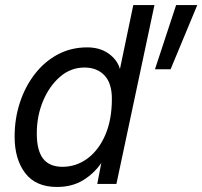

<svg xmlns="http://www.w3.org/2000/svg" viewBox="-20 -730 803 762"><path d="M206 12Q122 12 80 -43Q38 -98 38 -188Q38 -259 59 -323Q80 -387 118.5 -436.5Q157 -486 209.5 -514Q262 -542 326 -542Q377 -542 411.5 -517Q446 -492 456 -456L509 -710H593L442 0H366L382 -83Q352 -40 308.5 -14Q265 12 206 12ZM228 -68Q282 -68 326.5 -100.5Q371 -133 397.5 -193.5Q424 -254 424 -338Q424 -400 394.5 -431Q365 -462 315 -462Q261 -462 218.5 -425.5Q176 -389 151 -329.5Q126 -270 126 -200Q126 -133 151 -100.5Q176 -68 228 -68ZM595 -455 679 -710H763L657 -455Z"/></svg>

Font: Geist Regular
Style: Italic
Weight: 400
Italic angle: -12°
Designer: Basement.studio, Andrés Briganti, Mateo Zaragoza
Foundry: Basement.studio, Vercel, Andrés Briganti, Guido Ferreyra, Mateo Zaragoza
Version: Version 1.500; ttfautohint (v1.8.4.7-5d5b)